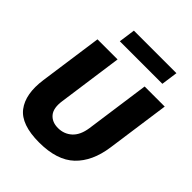

<svg xmlns="http://www.w3.org/2000/svg" viewBox="-259 -1103 1264 1264"><g transform="rotate(45 372.5 -471.0)"><path d="M324 10Q157 10 95 -71Q33 -152 54 -301L116 -742H303L240 -291Q229 -217 259 -181Q289 -145 345 -145Q401 -145 441 -181Q481 -217 492 -291L555 -742H742L680 -300Q659 -151 574.5 -70.5Q490 10 324 10ZM625 -837H229L245 -952H641Z"/></g></svg>

Font: Morrison ExtraBold
Style: Regular
Weight: 800
Designer: Pablo Impallari, Rodrigo Fuenzalida (Modified by Dan O. Williams)
Version: Version 0.03;June 6, 2019;FontCreator 11.5.0.2425 64-bit; tt